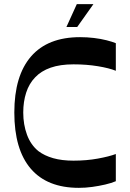

<svg xmlns="http://www.w3.org/2000/svg" viewBox="-20 -892 625 925"><path d="M538 -19Q517 -10 487 -3Q457 4 424.5 8.5Q392 13 360 13Q207 13 128 -79.5Q49 -172 49 -350Q49 -527 129.5 -620Q210 -713 366 -713Q400 -713 433 -709Q466 -705 493.5 -698Q521 -691 538 -684V-551Q506 -564 451.5 -573Q397 -582 334 -582Q270 -582 224 -566Q178 -550 149 -519Q120 -489 106 -445.5Q92 -402 92 -350Q92 -292 110 -243Q128 -194 165 -164Q194 -142 236 -130Q278 -118 334 -118Q397 -118 451.5 -128Q506 -138 538 -150ZM300 -762 350 -872H430L352 -762Z"/></svg>

Font: Ojuju SemiBold
Style: Regular
Weight: 600
Designer: Chisaokwu Joboson, Mirko Velimirovic
Foundry: Udi Foundry
Version: Version 1.000